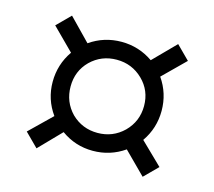

<svg xmlns="http://www.w3.org/2000/svg" viewBox="-71 -553 671 601"><g transform="rotate(15 264.5 -252.0)"><path d="M437 -37 367 -107Q321 -75 264.5 -75Q208 -75 162 -108L93 -37L50 -80L121 -149Q88 -195 88 -251.5Q88 -308 120 -354L50 -424L93 -467L162 -396Q208 -428 264.5 -428Q321 -428 367 -396L437 -467L480 -424L409 -354Q441 -308 441 -251.5Q441 -195 409 -149L480 -80ZM180 -167Q215 -133 264.5 -133Q314 -133 349 -167Q384 -202 384 -252Q384 -302 349 -336Q314 -370 264.5 -370Q215 -370 180 -336Q146 -302 146 -252Q146 -202 180 -167Z"/></g></svg>

Font: TitilliumText22L Lt
Style: Thin
Weight: 300
Designer: Campivisivi
Foundry: Campivisivi
Version: 1.000